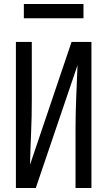

<svg xmlns="http://www.w3.org/2000/svg" viewBox="-20 -946 540 966"><path d="M60 0H160L370 -618Q367 -537 363.5 -456Q360 -375 360 -294V0H440V-735H340L131 -117Q133 -198 136.5 -279Q140 -360 140 -441V-735H60ZM100 -854H400V-926H100Z"/></svg>

Font: Iosevka SS09
Style: Regular
Weight: 400
Monospace: yes
Designer: Belleve Invis
Foundry: Belleve Invis
Version: Version 5.2.1; ttfautohint (v1.8.3)